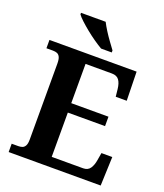

<svg xmlns="http://www.w3.org/2000/svg" viewBox="-165 -1040 983 1149"><g transform="rotate(20 326.5 -465.5)"><path d="M28 0V-53H70Q83.7 -53 95.2 -57Q106.7 -61.1 113.8 -74Q121 -87 121 -113V-596Q121 -624.9 114.3 -638.4Q107.6 -652 96.3 -656.5Q85 -661 70 -661H28V-714H583L587 -530H517L512 -577Q508 -614 493.5 -633.5Q479 -653 448 -653H280V-403H517V-343H280V-61H480Q510 -61 524.5 -82.5Q539 -104 544 -137L552 -184H621L614 0ZM336 -771Q312 -785 284 -804.5Q256 -824 229 -846Q202 -868 180.5 -888Q159 -908 150 -921V-931H307Q318 -909 335 -882Q352 -855 371 -829Q390 -803 404 -784V-771Z"/></g></svg>

Font: Noto Serif Kannada
Style: Regular
Weight: 400
Designer: Universal Thirst, Indian Type Foundry and the Monotype Design Team
Foundry: Monotype Imaging Inc.
Version: Version 2.003